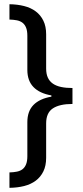

<svg xmlns="http://www.w3.org/2000/svg" viewBox="-20 -734 394 912"><path d="M109.9 -153.8Q109.9 -205.6 138.9 -235.4Q168 -265.1 224.1 -274.9V-280.8Q168 -290.5 138.9 -320.6Q109.9 -350.6 109.9 -401.9V-564Q109.9 -587.4 104 -602.3Q98.1 -617.2 87.2 -625.7Q76.2 -634.3 60.3 -637.5Q44.4 -640.6 24.9 -641.1V-713.9Q62.5 -713.4 94.5 -705.3Q126.5 -697.3 149.7 -679.9Q172.9 -662.6 186 -635.7Q199.2 -608.9 199.2 -570.8V-408.2Q199.2 -382.8 207.3 -365.2Q215.3 -347.7 231.2 -336.7Q247.1 -325.7 270.5 -320.8Q293.9 -315.9 324.2 -315.9V-240.2Q263.2 -240.2 231.2 -219.2Q199.2 -198.2 199.2 -147.9V15.1Q199.2 53.2 186 80.1Q172.9 106.9 149.7 124.3Q126.5 141.6 94.5 149.7Q62.5 157.7 24.9 158.2V85Q44.4 84.5 60.3 81.3Q76.2 78.1 87.2 69.6Q98.1 61 104 46.1Q109.9 31.2 109.9 7.8Z"/></svg>

Font: Battambang
Style: Regular
Weight: 400
Foundry: Danh Hong
Version: Version 2.00 February 6, 2013